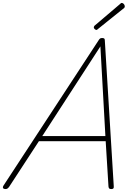

<svg xmlns="http://www.w3.org/2000/svg" viewBox="-63 -1274 915 1308"><path d="M-26 14Q-37 14 -41.5 8Q-46 2 -39 -10L611 -1003Q615 -1009 619.5 -1012Q624 -1015 633 -1015Q643 -1015 647 -1011.5Q651 -1008 651 -1000L712 -5Q713 6 709 10Q705 14 695 14Q685 14 681 10Q677 6 676 -4L657 -312H202L-1 -1Q-7 7 -12.5 10.5Q-18 14 -26 14ZM225 -347H655L621 -958ZM594 -1070Q588 -1070 582 -1076Q576 -1082 576 -1087Q576 -1089 577 -1092Q578 -1095 580 -1098L754 -1246Q757 -1249 760 -1251.5Q763 -1254 766 -1254Q771 -1254 776 -1250.5Q781 -1247 784 -1241.5Q787 -1236 787 -1230Q787 -1228 786.5 -1225.5Q786 -1223 783 -1220L605 -1077Q601 -1074 599 -1072Q597 -1070 594 -1070Z"/></svg>

Font: Playwrite MX Thin
Style: Regular
Weight: 250
Designer: Veronika Burian, José Scaglione
Foundry: TypeTogether
Version: Version 1.002